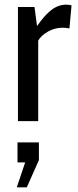

<svg xmlns="http://www.w3.org/2000/svg" viewBox="-20 -520 335 824"><path d="M57 -490H128L139 -408Q172 -456 201.5 -478Q231 -500 264 -500Q277 -500 287 -497L278 -398Q265 -401 248 -401Q215 -401 186 -384.5Q157 -368 144 -346V0H57ZM52 284 88 177H55V91H147V167L95 284Z"/></svg>

Font: Cabin Condensed
Style: Regular
Weight: 400
Width: 3
Designer: Pablo Impallari
Foundry: Pablo Impallari. http://www.impallari.com Igino Marini. http://www.ikern.com
Version: Version 2.200